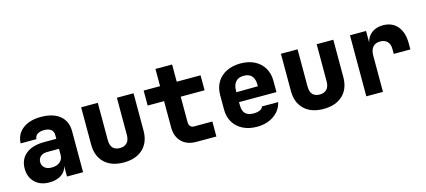

<svg xmlns="http://www.w3.org/2000/svg" viewBox="-56 -1183 3711 1671"><g transform="rotate(-15 1800.0 -347.5)"><path d="M229 10Q147 10 99 -37.5Q51 -85 51 -162Q51 -245 110 -293Q169 -341 276 -341H384V-376Q384 -407 362.5 -424.5Q341 -442 301 -442Q263 -442 240.5 -427Q218 -412 216 -383H74Q77 -464 138 -512Q199 -560 303 -560Q412 -560 473 -510Q534 -460 534 -370V0H389V-95Q379 -46 336.5 -18Q294 10 229 10ZM282 -110Q329 -110 356.5 -133.5Q384 -157 384 -195V-251H279Q239 -251 217.5 -231.5Q196 -212 196 -181Q196 -150 218.5 -130Q241 -110 282 -110Z M900 10Q789 10 726.5 -50Q664 -110 664 -214V-550H814V-215Q814 -120 900 -120Q941 -120 963.5 -144.5Q986 -169 986 -215V-550H1136V-214Q1136 -109 1073 -49.5Q1010 10 900 10Z M1555 0Q1471 0 1423 -48Q1375 -96 1375 -180V-415H1227V-550H1375V-705H1525V-550H1740V-415H1525V-185Q1525 -163 1536.5 -149Q1548 -135 1570 -135H1735V0Z M2101 10Q2028 10 1973.5 -17.5Q1919 -45 1889.5 -94.5Q1860 -144 1860 -210V-340Q1860 -406 1889.5 -455.5Q1919 -505 1973.5 -532.5Q2028 -560 2101 -560Q2174 -560 2227.5 -532.5Q2281 -505 2310.5 -455.5Q2340 -406 2340 -340V-238H2003V-210Q2003 -158 2027.5 -134Q2052 -110 2101 -110Q2133 -110 2157 -120Q2181 -130 2185 -150H2332Q2316 -78 2253 -34Q2190 10 2101 10ZM2003 -340V-327L2197 -329V-342Q2197 -393 2173.5 -421Q2150 -449 2101 -449Q2052 -449 2027.5 -420Q2003 -391 2003 -340Z M2700 10Q2589 10 2526.5 -50Q2464 -110 2464 -214V-550H2614V-215Q2614 -120 2700 -120Q2741 -120 2763.5 -144.5Q2786 -169 2786 -215V-550H2936V-214Q2936 -109 2873 -49.5Q2810 10 2700 10Z M3086 0V-550H3231V-446Q3243 -499 3283.5 -529.5Q3324 -560 3385 -560Q3468 -560 3515 -504Q3562 -448 3562 -350V-295H3412V-340Q3412 -383 3389 -406.5Q3366 -430 3324 -430Q3282 -430 3259 -403.5Q3236 -377 3236 -328V0Z"/></g></svg>

Font: JetBrains Mono NL ExtraBold
Style: Regular
Weight: 800
Designer: Philipp Nurullin, Konstantin Bulenkov
Foundry: JetBrains
Version: Version 2.304; ttfautohint (v1.8.4.7-5d5b)